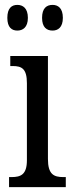

<svg xmlns="http://www.w3.org/2000/svg" viewBox="-20 -765 300 785"><path d="M195 -640C217 -640 237 -653 237 -692C237 -732 217 -745 195 -745C171 -745 152 -732 152 -692C152 -653 171 -640 195 -640ZM51 -640C73 -640 94 -653 94 -692C94 -732 73 -745 51 -745C28 -745 10 -732 10 -692C10 -653 28 -640 51 -640ZM17 0H249V-41H239C200 -41 176 -52 176 -115V-536H22V-495H32C69 -495 90 -484 90 -425V-110C90 -51 65 -41 27 -41H17Z"/></svg>

Font: Noto Serif Georgian ExtraCondensed
Style: Regular
Weight: 400
Width: 2
Designer: Monotype Design Team, Akaki Razmadze
Foundry: Google LLC
Version: Version 2.003